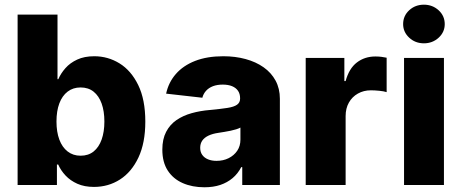

<svg xmlns="http://www.w3.org/2000/svg" viewBox="-20 -790 1971 820"><path d="M381.3 8.3Q340.8 8.3 310.5 -5.1Q280.3 -18.6 260 -40.3Q239.7 -62 228.5 -87.4H223.1V0H55.2V-727.5H225.6V-451.7H229Q239.7 -476.6 259.5 -499Q279.3 -521.5 309.8 -535.6Q340.3 -549.8 382.8 -549.8Q440.9 -549.8 490.5 -519.3Q540 -488.8 570.3 -426.8Q600.6 -364.7 600.6 -270.5Q600.6 -179.7 571.3 -117.4Q542 -55.2 492.4 -23.4Q442.9 8.3 381.3 8.3ZM324.2 -125Q357.4 -125 379.9 -143.1Q402.3 -161.1 414.1 -194.1Q425.8 -227.1 425.8 -271Q425.8 -314.9 414.1 -347.7Q402.3 -380.4 379.9 -398.4Q357.4 -416.5 324.2 -416.5Q292 -416.5 268.8 -398.7Q245.6 -380.9 233.4 -348.4Q221.2 -315.9 221.2 -271Q221.2 -226.6 233.4 -193.8Q245.6 -161.1 268.8 -143.1Q292 -125 324.2 -125Z M853 9.8Q800.8 9.8 760.3 -8.1Q719.7 -25.9 696.5 -61.5Q673.3 -97.2 673.3 -150.9Q673.3 -195.8 689.5 -226.8Q705.6 -257.8 733.6 -277.1Q761.7 -296.4 798.3 -306.6Q835 -316.9 876.5 -320.3Q922.9 -324.7 951.2 -329.1Q979.5 -333.5 992.4 -342.8Q1005.4 -352.1 1005.4 -368.7V-370.6Q1005.4 -389.2 996.6 -402.1Q987.8 -415 971.2 -421.9Q954.6 -428.7 931.2 -428.7Q907.7 -428.7 889.6 -421.9Q871.6 -415 860.1 -402.3Q848.6 -389.6 844.2 -372.6L689.5 -390.1Q699.7 -438 731 -473.9Q762.2 -509.8 813.2 -529.8Q864.3 -549.8 933.6 -549.8Q984.9 -549.8 1028.8 -537.8Q1072.8 -525.9 1105.7 -502.7Q1138.7 -479.5 1157 -445.6Q1175.3 -411.6 1175.3 -368.2V0H1014.6V-76.2H1010.3Q995.6 -47.9 973.1 -29.1Q950.7 -10.3 920.9 -0.2Q891.1 9.8 853 9.8ZM904.8 -103Q933.6 -103 956.5 -114.5Q979.5 -126 993.2 -146.2Q1006.8 -166.5 1006.8 -193.4V-245.1Q999.5 -241.2 988.8 -237.8Q978 -234.4 965.1 -231.7Q952.1 -229 938.7 -226.8Q925.3 -224.6 913.1 -222.7Q888.2 -219.2 870.6 -210.9Q853 -202.6 844 -189.7Q835 -176.8 835 -158.7Q835 -140.6 844 -128.2Q853 -115.7 868.7 -109.4Q884.3 -103 904.8 -103Z M1285.6 0V-542.5H1450.7V-443.8H1456.1Q1470.7 -497.6 1504.2 -523.2Q1537.6 -548.8 1583.5 -548.8Q1595.7 -548.8 1608.2 -547.4Q1620.6 -545.9 1631.3 -543.5V-396.5Q1619.6 -400.4 1599.9 -402.3Q1580.1 -404.3 1564 -404.3Q1533.2 -404.3 1508.5 -390.4Q1483.9 -376.5 1470 -351.8Q1456.1 -327.1 1456.1 -294.4V0Z M1705.6 0V-542.5H1876V0ZM1790.5 -605Q1753.4 -605 1727.5 -629.2Q1701.7 -653.3 1701.7 -687Q1701.7 -722.2 1727.5 -746.1Q1753.4 -770 1790.5 -770Q1827.1 -770 1853.3 -746.1Q1879.4 -722.2 1879.4 -687Q1879.4 -652.8 1853.3 -628.9Q1827.1 -605 1790.5 -605Z"/></svg>

Font: Inter 16pt ExtraBold
Style: Regular
Weight: 800
Version: Version 4.001;git-66647c0bb